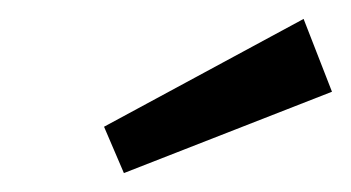

<svg xmlns="http://www.w3.org/2000/svg" viewBox="-20 -821 371 203"><path d="M90 -687 301 -801 331 -724 111 -638Z"/></svg>

Font: Fira Sans Variable
Style: Italic
Weight: 397
Italic angle: -8°
Designer: Carrois Corporate & Edenspiekermann AG
Foundry: Carrois Corporate GbR & Edenspiekermann AG
Version: Version 4.202